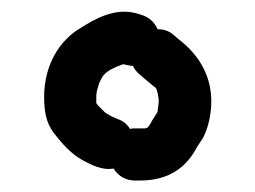

<svg xmlns="http://www.w3.org/2000/svg" viewBox="-20 -714 445 335"><path d="M255 -663C249 -676 240 -684 227 -688L217 -691C180 -701 144 -680 122 -666C85 -645 57 -602 57 -545C57 -518 61 -500 73 -483C87 -465 104 -445 125 -434C138 -427 159 -416 178 -420C187 -406 200 -399 216 -399H224C276 -399 306 -423 324 -458L332 -470C338 -479 342 -491 345 -504C360 -573 327 -619 291 -646L283 -653C275 -660 266 -663 255 -663ZM212 -599C215 -592 220 -587 225 -583L233 -576C239 -571 245 -566 250 -562C254 -562 257 -543 257 -538C257 -531 255 -525 255 -519L245 -503C244 -501 239 -491 236 -491C235 -490 233 -490 232 -490H216C213 -490 210 -490 207 -489C202 -497 195 -503 186 -506C180 -509 173 -511 168 -515C167 -515 166 -516 163 -518L154 -527C152 -529 150 -531 148 -534V-542C148 -546 148 -550 149 -555L153 -569L157 -577C163 -590 181 -597 195 -602C200 -601 207 -599 212 -599Z"/></svg>

Font: Dictator
Style: Regular
Weight: 500
Version: Version MIL.1277